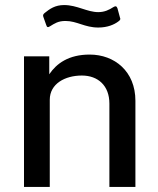

<svg xmlns="http://www.w3.org/2000/svg" viewBox="-20 -740 624 760"><path d="M447 -654C456 -660 458 -664 455 -670L445 -707C442 -716 437 -717 429 -712C412 -701 394 -692 369 -692C325 -692 285 -720 234 -720C198 -720 177 -705 156 -688C149 -682 150 -678 152 -672L163 -641C166 -631 170 -631 178 -636C196 -647 210 -657 239 -657C285 -657 315 -631 369 -631C406 -631 432 -643 447 -654ZM75 0H177V-345C177 -409 238 -441 304 -441C368 -441 413 -401 413 -330V0H516V-341C516 -458 433 -524 335 -524C252 -524 204 -489 175 -446V-517H75Z"/></svg>

Font: United Sans Medium
Style: Regular
Weight: 500
Designer: Pablo Impallari, Rodrigo Fuenzalida (Modified by Dan O. Williams)
Version: Version 1.000;PS 001.000;hotconv 1.0.88;makeotf.lib2.5.64775